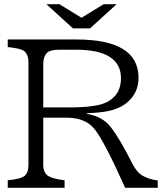

<svg xmlns="http://www.w3.org/2000/svg" viewBox="-20 -899 790 919"><path d="M329.1 -763.2 202.1 -878.9H264.2L370.1 -814L476.1 -878.9H538.1L411.1 -763.2ZM17.1 -710H345.7Q643.1 -710 643.1 -526.4Q643.1 -455.1 589.8 -409.7Q554.2 -378.4 494.6 -366.7Q456.5 -359.4 396 -356.9V-354Q471.7 -341.3 510.7 -290Q554.2 -233.9 613.8 -115.2Q635.3 -72.8 664.1 -57.1Q692.4 -41 734.9 -35.2V0H579.1Q479 -223.6 432.6 -281.2Q389.2 -335.9 295.9 -335.9H187V-110.8Q187 -72.3 210.9 -56.6Q231.9 -43 289.1 -36.1V0H17.1V-36.1Q80.1 -42 98.1 -57.6Q116.2 -72.3 116.2 -110.8V-598.6Q116.2 -642.6 91.8 -657.2Q74.7 -667.5 17.1 -673.8ZM187 -384.8H308.1Q433.1 -384.8 482.9 -406.2Q559.1 -439.9 559.1 -523.9Q559.1 -661.1 342.8 -661.1H264.6Q221.2 -661.1 206.1 -647Q187 -629.4 187 -590.8Z"/></svg>

Font: BIZ UDPMincho
Style: Regular
Weight: 400
Designer: TypeBank Co., Ltd.
Foundry: Morisawa Inc.
Version: Version 1.06